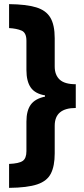

<svg xmlns="http://www.w3.org/2000/svg" viewBox="-20 -743 406 930"><path d="M24 51Q72 49 90 36.5Q108 24 108 -11V-154Q108 -207 129 -236Q150 -265 198 -275V-281Q150 -289 129 -319Q108 -349 108 -404V-546Q108 -585 84 -595Q60 -605 24 -607V-723Q107 -722 155 -707.5Q203 -693 224 -657.5Q245 -622 245 -558V-421Q245 -380 269 -357.5Q293 -335 347 -335V-220Q245 -220 245 -134V0Q245 61 226.5 97.5Q208 134 160.5 150Q113 166 24 167Z"/></svg>

Font: Noto Sans Lao Looped ExtraCondensed ExtraBold
Style: Regular
Weight: 800
Width: 2
Designer: Mark Frömberg, Ben Mitchell
Foundry: The Fontpad Ltd
Version: Version 1.002; ttfautohint (v1.8.4.7-5d5b)